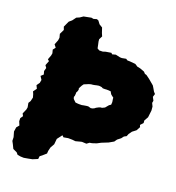

<svg xmlns="http://www.w3.org/2000/svg" viewBox="-106 -776 813 888"><g transform="rotate(15 301.0 -332.5)"><path d="M50 5 31 -6 23 -27 17 -41 18 -59 13 -85 18 -106 30 -118 24 -137 25 -152 35 -164 30 -176 42 -198 45 -209 43 -230 51 -241 57 -259 54 -275 50 -287 64 -303 58 -319 70 -333 74 -348 65 -365 78 -375 75 -391 81 -407 74 -419 85 -441 78 -448 88 -469 91 -480 88 -497 99 -509 90 -523 101 -545 104 -558 101 -576 114 -598 110 -613 126 -641 140 -651 155 -668 170 -673 186 -682 223 -686 233 -683 249 -686 257 -682 267 -666 282 -655 288 -630 293 -615 283 -599V-588L285 -573L287 -556L297 -549L314 -548L327 -551L341 -552L354 -553L359 -547L376 -550L398 -543L407 -542L427 -544L435 -538L446 -537L474 -532L487 -522L501 -518L522 -508L529 -499L537 -496L553 -482L564 -471L578 -457L583 -447L591 -430L598 -421L592 -406L599 -389L596 -378L602 -362V-343L595 -309L582 -290V-278L568 -265L571 -255L559 -237L540 -225L528 -211L522 -199L510 -194L500 -183L483 -172L473 -160L449 -149L416 -139L397 -131L376 -126L364 -125L351 -117L329 -120L322 -119L299 -115L283 -118L263 -120L241 -118L234 -126L213 -103L208 -76L195 -57L189 -39L187 -26L172 -15L157 -5L154 9L129 17L111 19L88 21L72 19L57 15ZM328 -281 337 -282 345 -285 351 -289 363 -294 371 -296H378L391 -301L398 -308L406 -316L415 -321L417 -334L416 -347V-355L409 -361L403 -367L400 -373L397 -380L386 -382L375 -383H369L358 -384L352 -388L338 -391L326 -390L320 -389L310 -388H301L290 -386L281 -383L268 -379L261 -371L255 -362L251 -355L252 -349L249 -341L244 -333V-328L242 -317L239 -311L241 -302L246 -296L253 -288L263 -286L270 -285L284 -284L293 -285L306 -286H315L320 -284Z"/></g></svg>

Font: Winky Rough ExtraBold
Style: Italic
Weight: 800
Italic angle: -8.97852°
Designer: Simon Atzbach
Foundry: typofactur
Version: Version 1.206; ttfautohint (v1.8.4.7-5d5b)